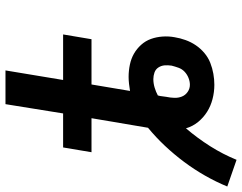

<svg xmlns="http://www.w3.org/2000/svg" viewBox="-152 -666 862 683"><g transform="rotate(-90 278.5 -324.0)"><path d="M52 87 -43 54Q-26 13 -4 -25.5Q18 -64 44.5 -99.5Q71 -135 101.5 -167.5Q132 -200 166 -228L200 -429H79L96 -530H217L250 -735H370L336 -530H498L481 -429H320L297 -292Q309 -294 322 -295.5Q335 -297 347 -297Q369 -297 390.5 -292.5Q412 -288 429.5 -278Q447 -268 461 -252.5Q475 -237 482 -217.5Q489 -198 490.5 -176Q492 -154 488 -133Q485 -114 478 -94.5Q471 -75 459.5 -58Q448 -41 432 -27.5Q416 -14 397 -6.5Q378 1 358 4.5Q338 8 319 8Q293 8 268 1.5Q243 -5 222.5 -18Q202 -31 186.5 -50Q171 -69 164 -93Q129 -52 100.5 -7Q72 38 52 87ZM319 -79Q331 -79 343.5 -84Q356 -89 365.5 -98Q375 -107 379.5 -119.5Q384 -132 387 -144Q389 -157 388 -169Q387 -181 380.5 -191Q374 -201 362.5 -205Q351 -209 339 -209Q324 -209 309 -204.5Q294 -200 281 -193L279 -185Q278 -179 277.5 -174Q277 -169 276 -163Q273 -149 272.5 -134.5Q272 -120 277 -107.5Q282 -95 293.5 -87Q305 -79 319 -79Z"/></g></svg>

Font: Iosevka Curly Extended Oblique
Style: Bold
Weight: 700
Width: 7
Italic angle: -9°
Monospace: yes
Designer: Belleve Invis
Foundry: Belleve Invis
Version: Version 11.1.0; ttfautohint (v1.8.3)